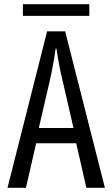

<svg xmlns="http://www.w3.org/2000/svg" viewBox="-20 -880 540 925"><path d="M207 -729H293.9L485.4 24.9H396L347.2 -189.9H154.3L105 24.9H16.1ZM334 -263.2 282.2 -488.3Q281.7 -490.2 279.8 -498.5Q264.2 -562 252 -646H248Q236.8 -564.5 219.2 -488.3L167 -263.2ZM90.3 -859.9H410.2V-803.7H90.3Z"/></svg>

Font: BIZ UDGothic
Style: Regular
Weight: 400
Monospace: yes
Designer: TypeBank Co., Ltd.
Foundry: Morisawa Inc.
Version: Version 1.05